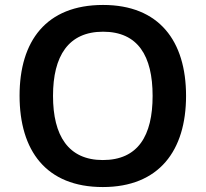

<svg xmlns="http://www.w3.org/2000/svg" viewBox="-20 -745 830 775"><path d="M731 -358C731 -580 622 -725 396 -725C166 -725 59 -579 59 -359C59 -137 166 10 395 10C622 10 731 -137 731 -358ZM194 -358C194 -519 256 -617 396 -617C537 -617 596 -519 596 -358C596 -197 537 -99 395 -99C256 -99 194 -197 194 -358Z"/></svg>

Font: Noto Sans Bengali SemiBold
Style: Regular
Weight: 600
Designer: Jelle Bosma - Monotype Design Team
Foundry: Monotype Imaging Inc.
Version: Version 2.003